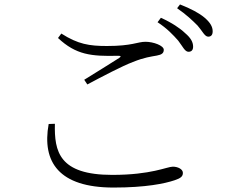

<svg xmlns="http://www.w3.org/2000/svg" viewBox="-20 -833 1040 864"><path d="M782 -650C802 -624 812 -600 828 -600C841 -600 849 -607 849 -623C849 -643 839 -662 813 -684C790 -706 753 -731 704 -753L689 -733C732 -705 760 -675 782 -650ZM869 -718C891 -693 901 -668 917 -668C930 -668 937 -676 937 -692C937 -712 927 -731 900 -754C876 -774 839 -794 790 -813L777 -796C820 -766 845 -742 869 -718ZM241 -662C322 -586 391 -579 511 -582C525 -582 526 -579 516 -572C477 -547 412 -507 359 -474L373 -453C437 -487 530 -536 578 -554C630 -575 659 -578 686 -583C708 -587 717 -594 717 -609C717 -628 670 -645 635 -645C598 -645 576 -626 461 -626C382 -626 331 -634 256 -682ZM227 -276C224 -151 246 -46 485 -46C662 -46 731 -83 758 -83C780 -83 803 -72 803 -55C803 -39 793 -31 766 -22C722 -7 636 11 491 11C245 11 168 -104 199 -275Z"/></svg>

Font: Noto Serif TC Light
Style: Regular
Weight: 300
Designer: Ryoko NISHIZUKA 西塚涼子 (kana & ideographs); Frank Grießhammer (Latin, Greek & Cyrillic); Wenlong ZHANG 张文龙 (bopomofo); San
Foundry: Adobe
Version: Version 2.001;hotconv 1.1.0;makeotfexe 2.6.0